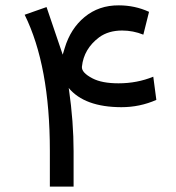

<svg xmlns="http://www.w3.org/2000/svg" viewBox="-20 -693 647 707"><path d="M528.8 -649.4 507.8 -565.4Q470.2 -580.6 429.7 -580.6Q379.4 -580.6 345.2 -555.7Q288.6 -513.2 281.7 -447.8Q279.3 -425.8 320.8 -404.3Q355.5 -386.2 416.5 -386.2Q484.9 -386.2 544.4 -410.6L555.7 -325.2Q495.1 -298.3 426.8 -298.3H426.3Q291.5 -298.8 232.9 -369.1L233.9 -363.8Q251 -243.7 251 -136.2V-5.9H163.6V-137.7Q163.6 -450.7 70.8 -638.7L151.4 -667Q178.2 -588.9 210.9 -491.7L218.3 -516.1Q239.7 -587.4 291 -629.9Q343.8 -673.8 417.5 -673.3Q476.6 -673.3 528.8 -649.4Z"/></svg>

Font: Nahid FD
Style: FD
Weight: 400
Foundry: DejaVu fonts team - Redesigned by Saber Rastikerdar
Version: Version 0.3.0